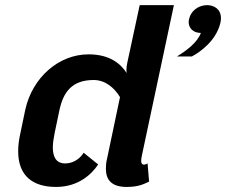

<svg xmlns="http://www.w3.org/2000/svg" viewBox="-20 -720 881 748"><path d="M786.7 -700C751.7 -700 722.5 -675.8 716.7 -645.8C715.8 -641.7 715 -637.5 715 -634.2C715 -610 733.3 -591.7 762.5 -591.7C749.2 -554.2 705 -521.7 669.2 -500H727.5C760 -517.5 823.3 -561.7 839.2 -633.3C840 -639.2 840.8 -644.2 840.8 -649.2C840.8 -685 813.3 -700 786.7 -700ZM533.3 -116.7 657.5 -700H524.2L475.8 -475C473.3 -464.2 472.5 -455 472.5 -446.7C472.5 -442.5 473.3 -439.2 473.3 -435.8C450 -471.7 407.5 -508.3 325 -508.3C209.2 -508.3 105.8 -418.3 78.3 -291.7L59.2 -200C53.3 -174.2 50.8 -151.7 50.8 -130.8C50.8 -35 107.5 8.3 198.3 8.3C287.5 8.3 338.3 -43.3 362.5 -79.2L305.8 -125C292.5 -102.5 265.8 -83.3 234.2 -83.3C196.7 -83.3 185.8 -111.7 185.8 -145.8C185.8 -163.3 189.2 -182.5 192.5 -200L211.7 -291.7C226.7 -360.8 260 -408.3 345 -408.3C390.8 -408.3 425.8 -377.5 447.5 -341.7L396.7 -100C393.3 -86.7 392.5 -74.2 392.5 -62.5C392.5 -19.2 415 8.3 473.3 8.3C520.8 8.3 540.8 -3.3 560.8 -12.5L555 -83.3C555 -83.3 545 -76.7 537.5 -79.2C532.5 -80.8 530 -85 530 -93.3C530 -98.3 530.8 -105.8 533.3 -116.7Z"/></svg>

Font: BoonHome
Style: Bold Oblique
Weight: 700
Italic angle: -12°
Designer: Sungsit Sawaiwan
Foundry: Sungsit Sawaiwan
Version: Version 0.2